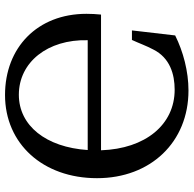

<svg xmlns="http://www.w3.org/2000/svg" viewBox="-23 -732 770 764"><g transform="rotate(90 362.0 -350.0)"><path d="M35 -309C35 -114 169 15 358 15C552 15 689 -136 689 -351C689 -565 545 -715 340 -715C264 -715 185 -694 121 -662L101 -490H139C152 -518 162 -547 177 -575C210 -641 275 -660 337 -660C476 -660 572 -544 578 -367H38C36 -348 35 -328 35 -309ZM140 -314H577C566 -148 480 -40 357 -40C228 -40 136 -154 140 -314Z"/></g></svg>

Font: LT Superior Serif Medium
Style: Regular
Weight: 500
Designer: Daniel Lyons
Foundry: LyonsType
Version: Version 2.120;FEAKit 1.0